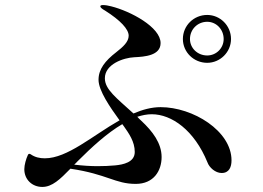

<svg xmlns="http://www.w3.org/2000/svg" viewBox="-20 -731 1040 758"><path d="M614 -308C578 -308 542 -298 507 -283C439 -345 394 -378 394 -422C394 -478 468 -503 510 -505C550 -507 614 -511 614 -561C614 -624 495 -687 419 -706C408 -709 396 -711 387 -711C381 -711 376 -710 376 -706C376 -702 382 -696 395 -689C455 -651 488 -616 488 -590C488 -566 466 -546 439 -525C395 -491 369 -458 369 -416C369 -373 415 -307 452 -256C346 -196 246 -106 157 -106C137 -106 118 -110 101 -122C96 -125 92 -124 90 -119C83 -104 76 -80 76 -63C76 -22 107 7 147 7C186 7 217 -23 258 -65C405 -43 434 -5 516 -5C587 -5 618 -57 618 -111C618 -166 582 -213 538 -254C532 -259 527 -265 522 -270C541 -276 560 -280 579 -280C658 -280 747 -217 799 -90C806 -70 830 -48 855 -48C885 -48 894 -72 894 -98C894 -214 742 -308 614 -308ZM798 -483C849 -483 892 -525 892 -577C892 -630 849 -672 798 -672C745 -672 702 -630 702 -577C702 -525 745 -483 798 -483ZM798 -645C834 -645 863 -615 863 -577C863 -541 834 -512 798 -512C760 -512 730 -541 730 -577C730 -615 760 -645 798 -645ZM468 -234C489 -204 512 -172 512 -131C512 -90 466 -81 434 -78C412 -76 390 -75 365 -75C338 -75 306 -77 273 -81C278 -85 282 -90 287 -95C342 -150 403 -206 463 -241C464 -239 466 -236 468 -234Z"/></svg>

Font: Shippori Mincho OTF SemiBold
Style: Regular
Weight: 600
Designer: FONTDASU
Foundry: FONTDASU / Google Inc. / but / Adobe
Version: Version 3.300;hotconv 1.0.109;makeotfexe 2.5.65596